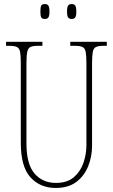

<svg xmlns="http://www.w3.org/2000/svg" viewBox="-20 -921 560 951"><path d="M256 10Q179 10 131 -42.5Q83 -95 83 -214V-609Q83 -646 79.5 -664Q76 -682 64 -688Q52 -694 27 -694H10V-714H190V-694H167Q143 -694 131 -688.5Q119 -683 115 -664Q111 -645 111 -606V-210Q111 -108 151 -61.5Q191 -15 257 -15Q313 -15 346 -43.5Q379 -72 393.5 -115Q408 -158 408 -202V-607Q408 -645 404.5 -663.5Q401 -682 389 -688Q377 -694 352 -694H328V-714H509V-694H492Q467 -694 455 -688Q443 -682 439.5 -663.5Q436 -645 436 -607V-200Q436 -145 416.5 -97Q397 -49 357.5 -19.5Q318 10 256 10ZM335 -827Q323 -827 317.5 -834.5Q312 -842 312 -863Q312 -886 317.5 -893.5Q323 -901 335 -901Q347 -901 352.5 -893.5Q358 -886 358 -863Q358 -842 352.5 -834.5Q347 -827 335 -827ZM202 -827Q189 -827 184.5 -834.5Q180 -842 180 -863Q180 -886 184.5 -893.5Q189 -901 202 -901Q214 -901 219.5 -893.5Q225 -886 225 -863Q225 -842 219.5 -834.5Q214 -827 202 -827Z"/></svg>

Font: Noto Serif Thai ExtraCondensed Thin
Style: Regular
Weight: 100
Width: 2
Designer: Monotype Design Team
Foundry: Monotype Imaging Inc.
Version: Version 2.001; ttfautohint (v1.8.4.7-5d5b)